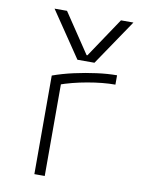

<svg xmlns="http://www.w3.org/2000/svg" viewBox="-88 -851 676 911"><g transform="rotate(10 250.0 -395.0)"><path d="M100 -790H160L288 -599H292L420 -790H480L331 -570H249ZM142 -475Q189 -492 243 -504Q297 -516 350 -523Q403 -530 447 -530V-485Q387 -485 313.5 -472Q240 -459 179 -437L192 -462V0H142Z"/></g></svg>

Font: M PLUS 1 Code Light
Style: Regular
Weight: 300
Designer: Coji Morishita
Foundry: UNDERFOREST DESIGN
Version: Version 1.002